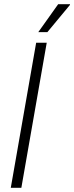

<svg xmlns="http://www.w3.org/2000/svg" viewBox="-20 -888 351 908"><path d="M31 0 151 -686H201L81 0ZM161 -736 255 -868H311V-865L204 -736Z"/></svg>

Font: Archivo Condensed Thin
Style: Italic
Weight: 250
Width: 3
Italic angle: -10°
Designer: Hector Gatti
Foundry: Omnibus-Type
Version: Version 2.001